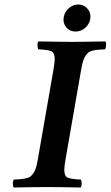

<svg xmlns="http://www.w3.org/2000/svg" viewBox="-20 -831 492 853"><path d="M271 -122.1Q265.6 -91.3 265.6 -77.1Q265.6 -49.3 279.8 -42.2Q293.9 -35.2 338.9 -33.2Q342.8 -28.3 342.8 -15.4Q342.8 -2.4 337.9 2Q238.3 0 188 0Q138.7 0 41 2Q37.1 -2.9 37.1 -15.9Q37.1 -28.8 42 -33.2Q63 -34.2 73.7 -35.2Q84.5 -36.1 97.4 -39.3Q110.4 -42.5 116.2 -47.6Q122.1 -52.7 129.2 -62.7Q136.2 -72.8 140.1 -86.9Q144 -101.1 147.9 -122.1L217.8 -522.9Q223.1 -556.2 223.1 -566.9Q223.1 -595.7 209.2 -602.8Q195.3 -609.9 150.9 -611.8Q147 -616.7 146.5 -629.4Q146 -642.1 150.9 -647Q250.5 -645 300.8 -645Q350.6 -645 448.2 -647Q452.1 -642.6 451.4 -629.4Q450.7 -616.2 445.8 -611.8Q424.8 -610.8 414.1 -609.9Q403.3 -608.9 390.6 -605.7Q377.9 -602.5 372.1 -597.4Q366.2 -592.3 359.4 -582.3Q352.5 -572.3 348.6 -558.1Q344.7 -543.9 340.8 -522.9ZM262.2 -743.2Q262.2 -771 281.7 -791Q301.3 -811 328.1 -811Q350.6 -811 366.2 -795.2Q381.8 -779.3 381.8 -757.8Q381.8 -730.5 362.3 -710.7Q342.8 -690.9 315.9 -690.9Q292.5 -690.9 277.3 -706.3Q262.2 -721.7 262.2 -743.2Z"/></svg>

Font: Linux Libertine G
Style: Semibold Italic
Weight: 600
Italic angle: -11.5°
Designer: Philipp H. Poll
Foundry: Philipp H. Poll
Version: Version 5.1.1